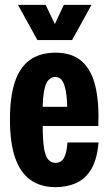

<svg xmlns="http://www.w3.org/2000/svg" viewBox="-20 -761 449 791"><path d="M208 10Q148 10 106 -19.5Q64 -49 42.5 -110.5Q21 -172 21 -269Q21 -363 41.5 -424Q62 -485 104 -514.5Q146 -544 208 -544Q277 -544 317 -508.5Q357 -473 373 -405.5Q389 -338 385 -242H156Q156 -183 161.5 -150Q167 -117 179 -103.5Q191 -90 208 -90Q232 -90 243.5 -110.5Q255 -131 258 -174H386Q380 -105 356.5 -65Q333 -25 295 -7.5Q257 10 208 10ZM155 -300 145 -321H265L257 -300Q257 -356 251 -387Q245 -418 234.5 -431Q224 -444 208 -444Q192 -444 180 -431.5Q168 -419 162 -388Q156 -357 155 -300ZM134 -596 54 -741H168L206 -662L243 -741H357L277 -596Z"/></svg>

Font: Mona Sans Condensed
Style: Bold
Weight: 700
Width: 3
Designer: Deni Anggara
Foundry: GitHub
Version: Version 2.000